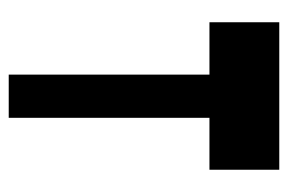

<svg xmlns="http://www.w3.org/2000/svg" viewBox="-130 -530 660 440"><g transform="rotate(90 200.0 -310.0)"><path d="M250 0V-460H369V-620H31V-460H151V0Z"/></g></svg>

Font: Yard Headline
Style: Regular
Weight: 400
Monospace: yes
Designer: Roman Shamin
Foundry: Evil Martians
Version: Version 1.000